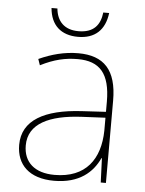

<svg xmlns="http://www.w3.org/2000/svg" viewBox="-52 -761 616 813"><g transform="rotate(5 255.5 -354.0)"><path d="M379 -718H354C348 -665 321 -630 256 -630C195 -630 164 -665 159 -718H134C140 -645 184 -606 256 -606C328 -606 370 -645 379 -718ZM264 -537C205 -537 150 -522 97 -498L106 -472C163 -501 211 -512 264 -512C357 -512 402 -463 402 -343V-300L299 -294C142 -285 48 -234 48 -129C48 -45 102 10 208 10C316 10 372 -42 400 -103H402L406 0H428V-350C428 -480 373 -537 264 -537ZM301 -270 402 -275V-220C400 -99 341 -15 208 -15C123 -15 76 -58 76 -129C76 -222 165 -263 301 -270Z"/></g></svg>

Font: Noto Sans Syriac Eastern Thin
Style: Regular
Weight: 100
Designer: Patrick Giasson and the Monotype Design Team
Foundry: Monotype Imaging Inc.
Version: Version 3.001